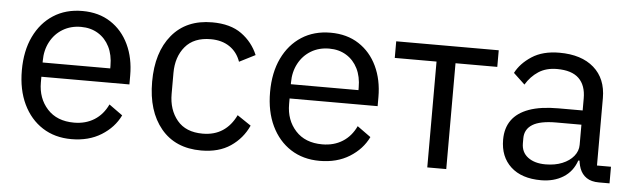

<svg xmlns="http://www.w3.org/2000/svg" viewBox="-40 -661 2656 806"><g transform="rotate(5 1287.5 -258.0)"><path d="M279 12Q209 12 157 -21.5Q105 -55 76 -115.5Q47 -176 47 -258Q47 -340 76 -400.5Q105 -461 157 -494.5Q209 -528 279 -528Q348 -528 398 -495.5Q448 -463 475 -406Q502 -349 502 -276V-238H131V-214Q131 -147 171.5 -102.5Q212 -58 284 -58Q333 -58 369.5 -81Q406 -104 426 -147L483 -106Q458 -54 405 -21Q352 12 279 12ZM279 -461Q236 -461 202.5 -441Q169 -421 150 -385.5Q131 -350 131 -305V-298H416V-309Q416 -355 399 -389Q382 -423 351 -442Q320 -461 279 -461Z M826 12Q717 12 656.5 -61Q596 -134 596 -258Q596 -382 656.5 -455Q717 -528 826 -528Q903 -528 950 -494Q997 -460 1019 -407L952 -373Q938 -413 905.5 -435Q873 -457 826 -457Q755 -457 718.5 -413.5Q682 -370 682 -302V-214Q682 -147 718.5 -103Q755 -59 826 -59Q875 -59 910 -82Q945 -105 966 -149L1024 -110Q999 -55 949.5 -21.5Q900 12 826 12Z M1325 12Q1255 12 1203 -21.5Q1151 -55 1122 -115.5Q1093 -176 1093 -258Q1093 -340 1122 -400.5Q1151 -461 1203 -494.5Q1255 -528 1325 -528Q1394 -528 1444 -495.5Q1494 -463 1521 -406Q1548 -349 1548 -276V-238H1177V-214Q1177 -147 1217.5 -102.5Q1258 -58 1330 -58Q1379 -58 1415.5 -81Q1452 -104 1472 -147L1529 -106Q1504 -54 1451 -21Q1398 12 1325 12ZM1325 -461Q1282 -461 1248.5 -441Q1215 -421 1196 -385.5Q1177 -350 1177 -305V-298H1462V-309Q1462 -355 1445 -389Q1428 -423 1397 -442Q1366 -461 1325 -461Z M1778 0V-446H1602V-516H2034V-446H1858V0Z M2546 0H2501Q2469 0 2449 -13.5Q2429 -27 2420 -51Q2411 -75 2411 -106V-113L2442 -84H2407Q2391 -37 2351.5 -12.5Q2312 12 2258 12Q2176 12 2130.5 -30Q2085 -72 2085 -144Q2085 -193 2109 -226.5Q2133 -260 2181.5 -277.5Q2230 -295 2305 -295H2407V-346Q2407 -401 2377 -430Q2347 -459 2285 -459Q2239 -459 2207 -438Q2175 -417 2154 -382L2106 -427Q2127 -468 2173 -498Q2219 -528 2289 -528Q2382 -528 2434.5 -482Q2487 -436 2487 -354V-70H2546ZM2407 -235H2301Q2233 -235 2201 -215Q2169 -195 2169 -157V-136Q2169 -98 2197 -77Q2225 -56 2271 -56Q2311 -56 2341.5 -68.5Q2372 -81 2389.5 -102.5Q2407 -124 2407 -150Z"/></g></svg>

Font: IBM Plex Sans
Style: Regular
Weight: 400
Designer: Mike Abbink, Paul van der Laan, Pieter van Rosmalen
Foundry: Bold Monday
Version: Version 3.201